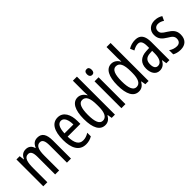

<svg xmlns="http://www.w3.org/2000/svg" viewBox="137 -1733 2715 2715"><g transform="rotate(-45 1495.0 -375.0)"><path d="M493 -547C434 -547 399 -520 374 -461H368C356 -511 320 -547 259 -547C205 -547 165 -519 144 -464H139L130 -537H65V0H146V-281C146 -395 162 -475 234 -475C280 -475 302 -440 302 -348V0H382V-296C382 -413 406 -475 470 -475C515 -475 538 -438 538 -345V0H619V-360C619 -486 579 -547 493 -547Z M897 -546C784 -546 725 -447 725 -265C725 -109 778 10 915 10C961 10 1002 -1 1040 -24V-96C1000 -70 963 -59 924 -59C845 -59 807 -123 805 -253H1060V-309C1060 -442 1007 -546 897 -546ZM897 -480C957 -480 984 -405 984 -317H806C811 -428 842 -480 897 -480Z M1299 10C1351 10 1388 -17 1417 -68H1422L1433 0H1498V-760H1417V-542C1417 -521 1418 -498 1420 -468H1416C1389 -519 1345 -547 1296 -547C1197 -547 1142 -447 1142 -268C1142 -87 1196 10 1299 10ZM1318 -59C1254 -59 1225 -130 1225 -268C1225 -402 1253 -475 1316 -475C1386 -475 1417 -412 1417 -274V-244C1417 -120 1383 -59 1318 -59Z M1669 -739C1638 -739 1621 -719 1621 -681C1621 -645 1639 -624 1669 -624C1699 -624 1715 -645 1715 -681C1715 -718 1700 -739 1669 -739ZM1708 -537H1627V0H1708Z M1972 10C2024 10 2061 -17 2090 -68H2095L2106 0H2171V-760H2090V-542C2090 -521 2091 -498 2093 -468H2089C2062 -519 2018 -547 1969 -547C1870 -547 1815 -447 1815 -268C1815 -87 1869 10 1972 10ZM1991 -59C1927 -59 1898 -130 1898 -268C1898 -402 1926 -475 1989 -475C2059 -475 2090 -412 2090 -274V-244C2090 -120 2056 -59 1991 -59Z M2448 -547C2397 -547 2350 -534 2308 -508L2334 -447C2372 -469 2405 -480 2435 -480C2486 -480 2507 -442 2507 -360V-325L2446 -322C2333 -317 2269 -256 2269 -150C2269 -65 2306 10 2389 10C2445 10 2484 -18 2512 -74H2514L2526 0H2588V-362C2588 -480 2549 -547 2448 -547ZM2460 -263 2508 -266V-212C2508 -114 2473 -56 2417 -56C2376 -56 2352 -86 2352 -152C2352 -222 2387 -259 2460 -263Z M2958 -144C2958 -226 2913 -265 2847 -307C2784 -345 2762 -365 2762 -408C2762 -450 2790 -478 2835 -478C2868 -478 2899 -466 2927 -447L2957 -512C2920 -535 2880 -547 2834 -547C2745 -547 2684 -491 2684 -406C2684 -323 2729 -283 2796 -242C2856 -208 2878 -183 2878 -141C2878 -92 2850 -63 2803 -63C2759 -63 2713 -80 2684 -104V-20C2714 -3 2756 10 2806 10C2902 10 2958 -45 2958 -144Z"/></g></svg>

Font: Noto Sans Myanmar UI ExtraCondensed
Style: Regular
Weight: 400
Width: 2
Designer: Monotype Design Team
Foundry: Monotype Imaging Inc.
Version: Version 2.103